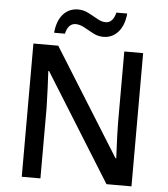

<svg xmlns="http://www.w3.org/2000/svg" viewBox="-60 -971 898 1025"><g transform="rotate(5 389.0 -458.5)"><path d="M683 0H549L191 -575H187Q189 -535 191.5 -483Q194 -431 195 -378V0H95V-714H228L585 -142H589Q588 -163 586.5 -195.5Q585 -228 583.5 -264Q582 -300 582 -333V-714H683ZM200 -781Q206 -846 237.5 -881Q269 -916 318 -916Q346 -916 372.5 -902.5Q399 -889 423 -875Q447 -861 469 -861Q508 -861 522 -917H580Q574 -853 542.5 -817.5Q511 -782 463 -782Q435 -782 409 -795.5Q383 -809 358.5 -823Q334 -837 311 -837Q271 -837 258 -781Z"/></g></svg>

Font: Noto Sans Thaana Medium
Style: Regular
Weight: 500
Designer: David Williams
Foundry: Google Inc.
Version: Version 3.001; ttfautohint (v1.8.4.7-5d5b)